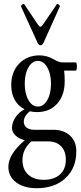

<svg xmlns="http://www.w3.org/2000/svg" viewBox="-20 -716 424 1009"><path d="M175 -127Q155 -127 137 -131Q105 -106 105 -76Q105 -57 120 -45.5Q135 -34 160 -34H259Q315 -34 348 -3.5Q381 27 381 79Q381 167 324.5 220Q268 273 173 273Q106 273 65 242.5Q24 212 24 160Q24 95 110 21Q79 13 61 -4.5Q43 -22 43 -44Q43 -72 61 -99Q79 -126 109 -142Q76 -158 57.5 -191Q39 -224 39 -269Q39 -338 80.5 -381.5Q122 -425 188 -425Q226 -425 261 -405Q290 -388 308 -388H377Q382 -388 383.5 -377.5Q385 -367 383.5 -356Q382 -345 377 -345H317Q319 -330 319.5 -316.5Q320 -303 320 -289Q320 -215 280.5 -171Q241 -127 175 -127ZM179 -156Q209 -156 228.5 -190Q248 -224 248 -276Q248 -328 228.5 -362Q209 -396 179 -396Q149 -396 129.5 -362Q110 -328 110 -276Q110 -224 129.5 -190Q149 -156 179 -156ZM210 229Q264 229 295 201Q326 173 326 124Q326 78 301 52.5Q276 27 232 27H145Q98 68 98 125Q98 174 128 201.5Q158 229 210 229ZM193 -478Q183 -478 177 -492L91 -681Q89 -686 96 -691Q103 -698 108 -693L179 -587Q188 -575 193 -575Q197 -575 206 -587L278 -693Q281 -699 289 -691Q297 -685 294 -681L209 -492Q206 -486 202.5 -482Q199 -478 193 -478Z"/></svg>

Font: Junicode Two Beta Condensed
Style: Regular
Weight: 400
Width: 3
Designer: Peter S. Baker
Foundry: Briery Creek Software
Version: Version 1.053; ttfautohint (v1.8.4)